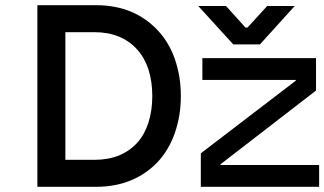

<svg xmlns="http://www.w3.org/2000/svg" viewBox="-20 -720 1250 740"><path d="M349 0H124V-700H349Q425 -700 485 -675Q544 -650 588 -603Q632 -556 654 -492Q677 -426 677 -350Q677 -274 654 -208Q632 -144 589 -97Q545 -50 485 -25Q425 0 349 0ZM232 -605V-93L229 -104H344Q396 -104 439 -121Q480 -138 509 -170Q537 -201 552 -247Q567 -294 567 -350Q567 -406 552 -453Q537 -498 508 -530Q479 -562 438 -579Q396 -596 344 -596H226ZM830 -84H1210V0H754V-129Q817 -177 939.5 -271Q1062 -365 1120 -409Q1120 -404 1120 -412H760V-496H1198V-371Q1037 -247 830 -87Q830 -92 830 -84ZM879 -549 744 -697H851L926 -614H934L1010 -697H1116L982 -549Z"/></svg>

Font: Rilu
Style: Bold
Weight: 500
Designer: Alí Sinisterra
Foundry: Alí Sinisterra
Version: ""